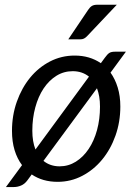

<svg xmlns="http://www.w3.org/2000/svg" viewBox="-20 -744 558 793"><path d="M159.5 -79.5Q187.5 -57 226 -57Q262.5 -57 293.2 -76.2Q324 -95.5 346.2 -128.8Q368.5 -162 380.8 -207Q393 -252 393 -303.5Q393 -326 389.8 -344.8Q386.5 -363.5 380.5 -379.5ZM347.5 -427.5Q319.5 -450 280.5 -450Q243.5 -450 213 -431Q182.5 -412 160.2 -378.8Q138 -345.5 125.8 -300.5Q113.5 -255.5 113.5 -204Q113.5 -159.5 126.5 -126.5ZM436.5 -444Q455.5 -417.5 466.2 -382.5Q477 -347.5 477 -304Q477 -240.5 457 -184Q437 -127.5 402 -85Q367 -42.5 319.8 -17.8Q272.5 7 218 7Q156 7 111 -23.5L93 1Q82 16 67.2 22.2Q52.5 28.5 38 28.5H4.5L71 -62Q51 -88.5 40.2 -124Q29.5 -159.5 29.5 -203.5Q29.5 -267.5 49.5 -324Q69.5 -380.5 104.2 -423Q139 -465.5 186.2 -490Q233.5 -514.5 288.5 -514.5Q350.5 -514.5 396.5 -483L413 -505.5Q423 -519.5 431 -525Q439 -530.5 455 -530.5H500ZM462.5 -724.5 340.5 -595.5Q333.5 -588 327 -584.8Q320.5 -581.5 311 -581.5H262L343.5 -702.5Q351 -714 359.2 -719.2Q367.5 -724.5 382.5 -724.5Z"/></svg>

Font: Lato 2
Style: Italic
Weight: 400
Italic angle: -7°
Designer: Lukasz Dziedzic with Adam Twardoch and Botio Nikoltchev
Foundry: tyPoland Lukasz Dziedzic
Version: Version 2.015; 2015-08-06; http://www.latofonts.com/